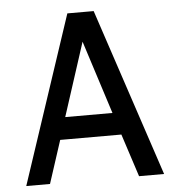

<svg xmlns="http://www.w3.org/2000/svg" viewBox="-49 -696 678 741"><g transform="rotate(-5 290.0 -325.0)"><path d="M23 0 239 -650H341L557 0H460L406 -166H169L115 0ZM196 -252H379L288 -536Z"/></g></svg>

Font: Sometype Mono Medium
Style: Regular
Weight: 500
Monospace: yes
Designer: Ryoichi Tsunekawa
Foundry: Dharma Type
Version: Version 1.000; ttfautohint (v1.8.3)